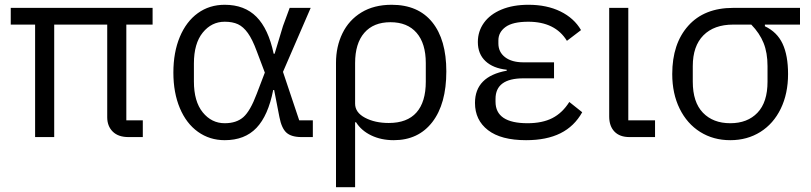

<svg xmlns="http://www.w3.org/2000/svg" viewBox="-20 -574 3397 804"><path d="M509 -70H578V0H518Q475 0 452 -23Q429 -46 429 -83V-471H207V0H127V-471H25V-541H619V-471H509Z M1243 0Q1200 0 1179.5 -18.5Q1159 -37 1150 -84L1128 -197H1124Q1103 -90 1054 -38.5Q1005 13 921 13Q858 13 809 -22Q760 -57 733 -121.5Q706 -186 706 -270Q706 -355 733 -419.5Q760 -484 808.5 -519Q857 -554 921 -554Q1004 -554 1054 -503.5Q1104 -453 1126 -349H1130L1165 -465L1193 -541H1281L1165 -273L1233 -70H1290V0ZM1055 -181 1089 -270 1055 -360Q1037 -409 1018 -435.5Q999 -462 976.5 -472.5Q954 -483 921 -483Q866 -483 829 -437.5Q792 -392 792 -308V-233Q792 -149 829 -103.5Q866 -58 921 -58Q970 -58 999 -83.5Q1028 -109 1055 -181Z M1387 -311Q1387 -379 1414 -434.5Q1441 -490 1493.5 -522Q1546 -554 1620 -554Q1731 -554 1790 -481Q1849 -408 1849 -275Q1849 -139 1790.5 -63Q1732 13 1629 13Q1576 13 1534.5 -7Q1493 -27 1471 -62H1467V210H1387ZM1763 -232V-310Q1763 -392 1724.5 -436.5Q1686 -481 1615 -481Q1544 -481 1505.5 -436.5Q1467 -392 1467 -310V-140Q1467 -103 1508.5 -81Q1550 -59 1608 -59Q1685 -59 1724 -103Q1763 -147 1763 -232Z M2418 -104Q2385 -45 2327 -16Q2269 13 2183 13Q2078 13 2023.5 -29Q1969 -71 1969 -143Q1969 -254 2102 -278V-282Q2045 -288 2013 -318Q1981 -348 1981 -398Q1981 -443 2006.5 -478.5Q2032 -514 2080 -534Q2128 -554 2193 -554Q2270 -554 2327 -526Q2384 -498 2413 -448L2354 -403Q2305 -483 2192 -483Q2127 -483 2097 -461Q2067 -439 2067 -405V-392Q2067 -356 2095 -334.5Q2123 -313 2172 -313H2300V-246H2172Q2055 -246 2055 -160V-148Q2055 -58 2189 -58Q2251 -58 2293 -79.5Q2335 -101 2364 -147Z M2616 0Q2575 0 2553 -23Q2531 -46 2531 -86V-541H2611V-70H2723V0Z M3183 -464Q3234 -440 3257 -391Q3280 -342 3280 -264Q3280 -182 3249.5 -119Q3219 -56 3164 -21.5Q3109 13 3038 13Q2967 13 2912 -21.5Q2857 -56 2826 -119Q2795 -182 2795 -264Q2795 -391 2862 -466Q2929 -541 3050 -541H3330V-471H3183ZM3050 -471Q2970 -471 2925.5 -426Q2881 -381 2881 -297V-232Q2881 -146 2923.5 -102Q2966 -58 3038 -58Q3110 -58 3152 -102Q3194 -146 3194 -232V-297Q3194 -353 3177.5 -394Q3161 -435 3126 -471Z"/></svg>

Font: IBM Plex Sans SC
Style: Regular
Weight: 400
Designer: Mike Abbink; Paul van der Laan; Pieter van Rosmalen; Eunyou Noh; Wujin Sim; Chorong Kim; Dohee Lee; Yejin We; Jinhee Kim
Foundry: Sandoll Inc.
Version: Version 1.000